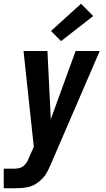

<svg xmlns="http://www.w3.org/2000/svg" viewBox="-50 -793 570 1028"><path d="M-30 215V110H28Q41 110 54.5 106.5Q68 103 78.5 93.5Q89 84 95.5 72Q102 60 107 47L131 -7L76 -520H204L222 -155L355 -520H484L221 89Q213 108 203 127Q193 146 178.5 161.5Q164 177 146 189Q128 201 108 206.5Q88 212 68 213.5Q48 215 28 215ZM277 -573 223 -627 384 -773 449 -707Z"/></svg>

Font: Iosevka SS04 Extrabold Oblique
Style: Regular
Weight: 800
Italic angle: -9°
Monospace: yes
Designer: Belleve Invis
Foundry: Belleve Invis
Version: Version 19.0.0; ttfautohint (v1.8.4)